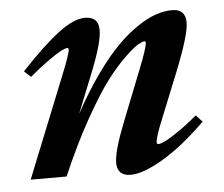

<svg xmlns="http://www.w3.org/2000/svg" viewBox="-41 -497 647 554"><g transform="rotate(-5 282.5 -220.5)"><path d="M27.3 0 144 -290.5Q169.4 -353 169.4 -365.2Q169.4 -369.1 165 -369.1Q159.7 -369.1 147.2 -362.8Q134.8 -356.4 109.9 -338.9Q85 -321.3 54.2 -295.4L35.2 -313Q100.6 -382.8 146 -417.2Q191.4 -451.7 223.6 -451.7Q263.2 -451.7 263.2 -412.6Q263.2 -377.9 231.9 -298.8L183.1 -176.8Q216.8 -238.8 251.5 -287.4Q286.1 -335.9 316.4 -366.2Q346.7 -396.5 376.5 -416.3Q406.2 -436 430.2 -443.8Q454.1 -451.7 476.1 -451.7Q515.1 -451.7 515.1 -412.6Q515.1 -377.4 473.1 -272.5L421.4 -144.5Q398.9 -90.3 398.9 -75.2Q398.9 -70.3 403.8 -70.3Q409.7 -70.3 422.4 -76.2Q435.1 -82 460.7 -99.4Q486.3 -116.7 518.1 -143.1L536.1 -123.5Q467.8 -56.6 409.9 -22.7Q352.1 11.2 316.4 11.2Q277.3 11.2 277.3 -27.3Q277.3 -60.5 310.1 -143.1L367.2 -287.6Q392.6 -350.6 392.6 -365.2Q392.6 -369.1 388.7 -369.1Q383.8 -369.1 371.6 -362.5Q359.4 -356 333.7 -331.8Q308.1 -307.6 279.3 -270.3Q250.5 -232.9 210.4 -161.9Q170.4 -90.8 131.3 0Z"/></g></svg>

Font: Elstob 10pt
Style: Bold Italic
Weight: 700
Italic angle: -20°
Designer: Peter S. Baker
Version: Version 1.015